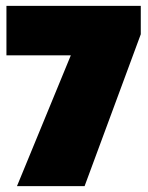

<svg xmlns="http://www.w3.org/2000/svg" viewBox="-20 -636 505 656"><path d="M461 -519 269 0H38L222 -447H2V-616H461Z"/></svg>

Font: Passion One
Style: Bold
Weight: 700
Designer: Alejandro Lo Celso
Foundry: Fontstage
Version: Version 1.002